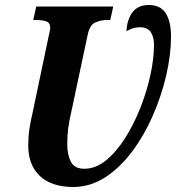

<svg xmlns="http://www.w3.org/2000/svg" viewBox="-20 -740 704 768"><path d="M275 8Q186 8 139.5 -36Q93 -80 93 -158Q93 -194 97.5 -223.5Q102 -253 108 -278L174 -592Q181 -622 181 -628Q181 -649 165 -654.5Q149 -660 124 -660H113L125 -714H433L421 -660H410Q383 -660 361 -650Q339 -640 331 -602L264 -287Q257 -257 253 -228Q249 -199 249 -163Q249 -121 263.5 -93Q278 -65 317 -65Q363 -65 404 -98.5Q445 -132 480 -187Q515 -242 541 -307.5Q567 -373 581.5 -439.5Q596 -506 596 -561Q596 -592 583 -611.5Q570 -631 539 -631Q512 -631 486 -615Q488 -662 510 -691Q532 -720 575 -720Q622 -720 643 -687Q664 -654 664 -594Q664 -521 645 -439Q626 -357 591.5 -278Q557 -199 509 -134.5Q461 -70 402 -31.5Q343 7 275 8Z"/></svg>

Font: Noto Serif ExtraCondensed ExtraBold
Style: Italic
Weight: 800
Width: 2
Italic angle: -12°
Designer: Monotype Design Team
Foundry: Monotype Imaging Inc.
Version: Version 2.013